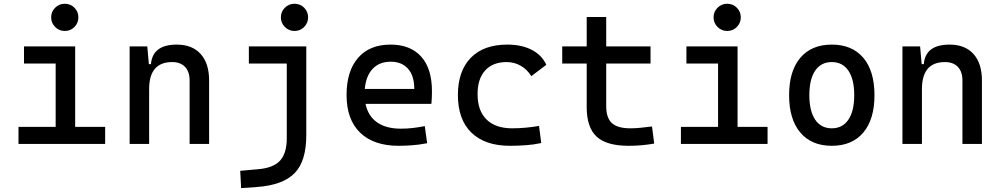

<svg xmlns="http://www.w3.org/2000/svg" viewBox="-20 -764 5313 1019"><path d="M78.1 0V-90.8H275.4V-426.8H107.4V-517.6H378.9V-90.8H538.1V0ZM323.7 -599.6Q293.9 -599.6 272.7 -620.8Q251.5 -642.1 251.5 -671.9Q251.5 -702.1 272.7 -723.1Q293.9 -744.1 323.7 -744.1Q354 -744.1 375 -723.1Q396 -702.1 396 -671.9Q396 -642.1 375 -620.8Q354 -599.6 323.7 -599.6Z M986.3 0V-336.9Q986.3 -383.8 961.9 -409.2Q937.5 -434.6 893.6 -434.6Q771.5 -434.6 771.5 -291V0H668V-517.6H761.7L770 -423.8H781.2Q790 -527.3 918 -527.3Q1000 -527.3 1044.9 -477.5Q1089.8 -427.7 1089.8 -336.9V0Z M1259.8 234.4 1254.9 142.6 1352.5 133.8Q1431.2 127 1466.6 88.1Q1502 49.3 1502 -30.3V-426.8H1300.8V-517.6H1605.5V-45.9Q1605.5 92.3 1543 155.5Q1480.5 218.8 1342.8 228.5ZM1543 -599.6Q1513.2 -599.6 1491.9 -620.8Q1470.7 -642.1 1470.7 -671.9Q1470.7 -702.1 1491.9 -723.1Q1513.2 -744.1 1543 -744.1Q1573.2 -744.1 1594.2 -723.1Q1615.2 -702.1 1615.2 -671.9Q1615.2 -642.1 1594.2 -620.8Q1573.2 -599.6 1543 -599.6Z M2095.7 9.8Q1963.4 9.8 1891.4 -59.8Q1819.3 -129.4 1819.3 -259.8Q1819.3 -386.7 1880.4 -457Q1941.4 -527.3 2052.7 -527.3Q2157.7 -527.3 2215.1 -463.9Q2272.5 -400.4 2272.5 -279.3Q2272.5 -243.7 2269.5 -212.9H1919.9Q1933.6 -147.9 1981.4 -114.5Q2029.3 -81.1 2107.4 -81.1Q2139.6 -81.1 2170.9 -84.7Q2202.1 -88.4 2234.4 -94.7L2247.1 -3.9Q2201.2 4.9 2163.1 7.3Q2125 9.8 2095.7 9.8ZM1916 -292H2178.7Q2178.7 -361.8 2145.5 -399.2Q2112.3 -436.5 2053.7 -436.5Q1993.7 -436.5 1958 -398.9Q1922.4 -361.3 1916 -292Z M2686.5 9.8Q2554.2 9.8 2482.2 -59.8Q2410.2 -129.4 2410.2 -259.8Q2410.2 -386.7 2478.3 -457Q2546.4 -527.3 2672.9 -527.3Q2748.5 -527.3 2802.5 -499.3Q2856.4 -471.2 2879.4 -419.9L2799.8 -359.9Q2777.8 -395.5 2743.7 -415Q2709.5 -434.6 2668.9 -434.6Q2595.7 -434.6 2555.2 -390.4Q2514.6 -346.2 2514.6 -264.6Q2514.6 -176.3 2562.3 -129.6Q2609.9 -83 2698.2 -83Q2734.4 -83 2770.5 -86.4Q2806.6 -89.8 2840.8 -95.7L2852.5 -4.9Q2812.5 3.9 2769.8 6.8Q2727.1 9.8 2686.5 9.8Z M3316.4 9.8Q3198.7 9.8 3146.2 -39.1Q3093.8 -87.9 3093.8 -195.3V-426.8H2963.9V-517.6H3093.8V-673.8H3197.3V-517.6H3432.6V-426.8H3197.3V-200.2Q3197.3 -138.7 3227.3 -110.8Q3257.3 -83 3326.2 -83Q3350.6 -83 3377.9 -85.7Q3405.3 -88.4 3440.4 -92.8L3452.1 -2Q3418 3.9 3385.5 6.8Q3353 9.8 3316.4 9.8Z M3593.8 0V-90.8H3791V-426.8H3623V-517.6H3894.5V-90.8H4053.7V0ZM3839.4 -599.6Q3809.6 -599.6 3788.3 -620.8Q3767.1 -642.1 3767.1 -671.9Q3767.1 -702.1 3788.3 -723.1Q3809.6 -744.1 3839.4 -744.1Q3869.6 -744.1 3890.6 -723.1Q3911.6 -702.1 3911.6 -671.9Q3911.6 -642.1 3890.6 -620.8Q3869.6 -599.6 3839.4 -599.6Z M4394.5 9.8Q4287.1 9.8 4227.5 -60.5Q4168 -130.9 4168 -258.8Q4168 -387.2 4227.5 -457.3Q4287.1 -527.3 4394.5 -527.3Q4502.4 -527.3 4561.8 -457.3Q4621.1 -387.2 4621.1 -258.8Q4621.1 -130.9 4561.8 -60.5Q4502.4 9.8 4394.5 9.8ZM4394.5 -83Q4451.7 -83 4482.7 -128.9Q4513.7 -174.8 4513.7 -258.8Q4513.7 -343.3 4482.7 -388.9Q4451.7 -434.6 4394.5 -434.6Q4337.4 -434.6 4306.4 -388.9Q4275.4 -343.3 4275.4 -258.8Q4275.4 -174.8 4306.4 -128.9Q4337.4 -83 4394.5 -83Z M5087.9 0V-336.9Q5087.9 -383.8 5063.5 -409.2Q5039.1 -434.6 4995.1 -434.6Q4873 -434.6 4873 -291V0H4769.5V-517.6H4863.3L4871.6 -423.8H4882.8Q4891.6 -527.3 5019.5 -527.3Q5101.6 -527.3 5146.5 -477.5Q5191.4 -427.7 5191.4 -336.9V0Z"/></svg>

Font: Cascadia Code NF
Style: Regular
Weight: 400
Monospace: yes
Designer: Aaron Bell
Foundry: Saja Typeworks
Version: Version 2404.023; ttfautohint (v1.8.4)